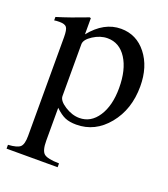

<svg xmlns="http://www.w3.org/2000/svg" viewBox="-131 -574 784 894"><g transform="rotate(20 261.0 -126.5)"><path d="M9 -410V-427Q75 -447 160 -480L166 -478V-398Q232 -480 316 -480Q393 -480 442 -417.5Q491 -355 491 -258Q491 -144 427.5 -66.5Q364 11 271 11Q238 11 215.5 1.5Q193 -8 166 -34V129Q166 178 183 192.5Q200 207 258 208V227H5V208Q51 205 65 191.5Q79 178 79 137V-352Q79 -389 70.5 -400.5Q62 -412 35 -412Q19 -412 9 -410ZM166 -349V-92Q166 -69 202 -46Q238 -23 274 -23Q331 -23 366 -76.5Q401 -130 401 -217Q401 -308 366 -362.5Q331 -417 272 -417Q236 -417 201 -394.5Q166 -372 166 -349Z"/></g></svg>

Font: MM Ethnic
Style: Regular
Weight: 400
Designer: Khon Soe Zaw Thu
Version: Version 1.00 July 18, 2016, initial release